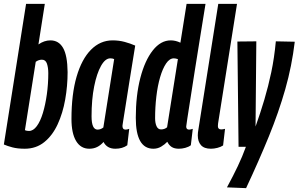

<svg xmlns="http://www.w3.org/2000/svg" viewBox="-29 -760 1546 994"><path d="M203 -740 170 -530Q200 -551 232 -551Q275 -551 297.5 -512Q320 -473 321 -387Q321 -315 308.5 -244.5Q296 -174 269.5 -116.5Q243 -59 200.5 -24.5Q158 10 99 10Q62 10 35.5 3Q9 -4 -9 -12L106 -740ZM188 -451Q171 -451 156 -440L100 -86Q109 -82 121 -82Q143 -82 161.5 -107Q180 -132 193 -175Q206 -218 213.5 -271.5Q221 -325 221 -381Q221 -410 214 -430.5Q207 -451 188 -451Z M568 10Q525 10 507 -25Q492 -8 474 1Q456 10 433 10Q389 10 365 -30Q341 -70 341 -144Q341 -272 367.5 -363Q394 -454 442 -502.5Q490 -551 554 -551Q587 -551 616.5 -543Q646 -535 671 -524Q652 -408 640 -332Q628 -256 621 -211.5Q614 -167 610.5 -145.5Q607 -124 606 -116.5Q605 -109 605 -108Q605 -89 621 -89Q629 -89 640 -93L630 -8Q605 10 568 10ZM506 -100 562 -454Q554 -458 542 -458Q516 -458 494 -419Q472 -380 458.5 -312.5Q445 -245 445 -158Q445 -89 476 -89Q492 -89 506 -100Z M897 10Q874 10 860 1Q846 -8 837 -26Q824 -12 805.5 -1Q787 10 765 10Q674 10 674 -150Q674 -266 697.5 -356.5Q721 -447 762 -499Q803 -551 855 -551Q880 -551 905 -539L937 -740H1035Q1021 -652 1006.5 -563.5Q992 -475 979.5 -394.5Q967 -314 957 -250Q947 -186 941 -147.5Q935 -109 935 -105Q935 -89 950 -89Q957 -89 969 -93L959 -8Q947 1 930 5.5Q913 10 897 10ZM805 -90Q823 -90 836 -101L892 -454Q879 -458 871 -458Q849 -458 831 -431.5Q813 -405 800 -360.5Q787 -316 780.5 -260.5Q774 -205 774 -148Q774 -123 781.5 -106.5Q789 -90 805 -90Z M1101 -740H1198L1103 -140Q1101 -129 1100 -121Q1099 -113 1099 -107Q1099 -90 1116 -90Q1125 -90 1136 -93L1126 -7Q1114 1 1096.5 5.5Q1079 10 1063 10Q1028 10 1011.5 -8.5Q995 -27 995 -59Q995 -73 998 -89Z M1399 -546 1497 -544Q1482 -418 1448 -298.5Q1414 -179 1363 -54Q1312 71 1245 214L1146 210Q1178 151 1202 100.5Q1226 50 1244 0H1206L1200 -545L1298 -546L1294 -105Q1319 -175 1339.5 -244Q1360 -313 1375.5 -386.5Q1391 -460 1399 -546Z"/></svg>

Font: Georama Extra Condensed SemiBold
Style: Italic
Weight: 600
Width: 2
Italic angle: -9°
Designer: Jean-Baptiste Levee
Foundry: Production Type
Version: Version 1.000